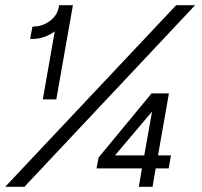

<svg xmlns="http://www.w3.org/2000/svg" viewBox="-23 -720 778 740"><path d="M-3 0H71L729 -700H656ZM188 -599 142 -337H194L258 -700H205L203 -690C196 -651 154 -620 112 -618L102 -617L93 -570H104C133 -570 163 -581 188 -599ZM512 0H565L577 -71H627L636 -121H586L628 -360H561L357 -113L349 -71H524ZM420 -121 563 -290 533 -121Z"/></svg>

Font: Fixel Display Light
Style: Italic
Weight: 300
Italic angle: -10°
Designer: AlfaBravo + MacPaw
Foundry: Kyrylo Tkachov, Marchela Mozhyna, Serhii Makarenko, Maria Weinstein, Zakhar Kryvoshyya
Version: Version 1.210;Glyphs 3.2 (3217)